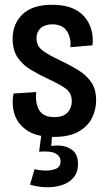

<svg xmlns="http://www.w3.org/2000/svg" viewBox="-20 -561 451 805"><path d="M206 13Q133 13 93 -14.5Q53 -42 40.5 -83.5Q28 -125 37 -169L132 -175Q127 -128 144.5 -99Q162 -70 207 -70Q246 -70 263.5 -89.5Q281 -109 281 -136Q281 -172 253.5 -191Q226 -210 180 -231Q144 -248 110 -268Q76 -288 54.5 -319Q33 -350 33 -399Q33 -461 74.5 -501Q116 -541 199 -541Q289 -541 332 -493Q375 -445 368 -371L275 -363Q279 -402 260.5 -430.5Q242 -459 199 -459Q168 -459 150.5 -443Q133 -427 133 -401Q133 -368 159.5 -348.5Q186 -329 232 -308Q274 -288 308 -267Q342 -246 362.5 -216.5Q383 -187 383 -141Q383 -101 365.5 -66Q348 -31 309 -9Q270 13 206 13ZM106 213 125 148Q142 153 167.5 154Q193 155 213.5 147Q234 139 234 115Q234 95 214 83Q194 71 144 75L156 -15H200L195 51Q243 44 275 62.5Q307 81 307 125Q307 162 288 184Q269 206 238.5 215.5Q208 225 173 224Q138 223 106 213Z"/></svg>

Font: Bricolage Grotesque 10pt Condensed Medium
Style: Regular
Weight: 500
Width: 3
Designer: Mathieu Triay
Foundry: Atelier Triay
Version: Version 1.000; ttfautohint (v1.8.4.7-5d5b);gftools[0.9.32]